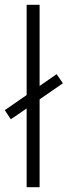

<svg xmlns="http://www.w3.org/2000/svg" viewBox="-33 -780 282 800"><path d="M78 0V-328L12 -283L-13 -321L78 -384V-760H132V-422L203 -471L229 -433L132 -366V0Z"/></svg>

Font: Noto Sans Telugu Condensed Light
Style: Regular
Weight: 300
Width: 3
Designer: Jelle Bosma - Monotype Design Team
Foundry: Monotype Imaging Inc.
Version: Version 2.005; ttfautohint (v1.8.4.7-5d5b)